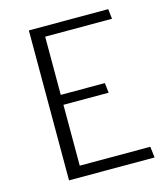

<svg xmlns="http://www.w3.org/2000/svg" viewBox="-104 -761 731 841"><g transform="rotate(-15 262.0 -340.0)"><path d="M105 0V-680H465L470 -635H167V-371H367L372 -326H167V-50H487L493 0Z"/></g></svg>

Font: Palanquin Light
Style: Regular
Weight: 300
Designer: Pria Ravichandran
Version: Version 1.0.4